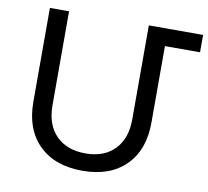

<svg xmlns="http://www.w3.org/2000/svg" viewBox="-83 -849 1026 948"><g transform="rotate(10 430.0 -375.0)"><path d="M860 -757V-670H684V-286Q684 -149 605.5 -71Q527 7 389 7Q250 7 171 -71Q92 -149 92 -286V-757H188V-286Q188 -189 241.5 -134.5Q295 -80 389 -80Q482 -80 535 -134.5Q588 -189 588 -286V-757Z"/></g></svg>

Font: Montserrat arm
Style: Regular
Weight: 400
Designer: Julieta Ulanovsky
Foundry: Julieta Ulanovsky
Version: Version 6.000;PS 006.000;hotconv 1.0.88;makeotf.lib2.5.64775